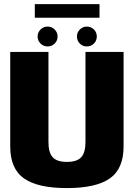

<svg xmlns="http://www.w3.org/2000/svg" viewBox="-20 -934 674 957"><path d="M313.5 3.5Q458.5 3.5 527.2 -44.5Q596 -92.5 596 -204.5V-675H406V-226Q406 -173.5 384.8 -150.2Q363.5 -127 313.5 -127Q263.5 -127 242.5 -150.5Q221.5 -174 221.5 -226V-675H31V-204.5Q31 -92.5 99.8 -44.5Q168.5 3.5 313.5 3.5ZM217.5 -702.5Q238 -702.5 252.5 -717Q267 -731.5 267 -752Q267 -772.5 252.5 -787Q238 -801.5 217.5 -801.5Q196.5 -801.5 182 -787Q167.5 -772.5 167.5 -752Q167.5 -731.5 182 -717Q196.5 -702.5 217.5 -702.5ZM412.5 -702.5Q434 -702.5 448.2 -717Q462.5 -731.5 462.5 -752Q462.5 -772.5 448.2 -787Q434 -801.5 412.5 -801.5Q392.5 -801.5 378 -787Q363.5 -772.5 363.5 -752Q363.5 -731.5 377.8 -717Q392 -702.5 412.5 -702.5ZM153.5 -845.5H476V-913.5H153.5Z"/></svg>

Font: Anybody SemiCondensed ExtraBold
Style: Regular
Weight: 800
Width: 4
Version: Version 1.113;gftools[0.9.25]